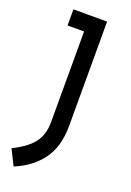

<svg xmlns="http://www.w3.org/2000/svg" viewBox="-148 -540 573 842"><g transform="rotate(20 138.5 -119.5)"><path d="M31.2 249 -4.9 176.8Q59.6 145.5 89.4 107.4Q119.1 69.3 119.1 9.8V-413.1H42V-488.3H199.2V-2Q199.2 96.7 153.8 157.2Q108.4 217.8 31.2 249Z"/></g></svg>

Font: Sen
Style: Regular
Weight: 400
Designer: Kosal Sen, Philatype
Foundry: Philatype
Version: Version 2.000;gftools[0.9.31]